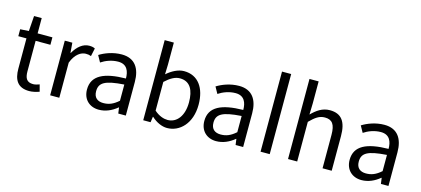

<svg xmlns="http://www.w3.org/2000/svg" viewBox="-63 -1313 4037 1843"><g transform="rotate(15 1956.0 -391.5)"><path d="M263 13C296 13 332 4 363 -7L345 -75C326 -68 302 -61 283 -61C219 -61 199 -98 199 -166V-469H346V-543H199V-695H123L112 -543L27 -538V-469H108V-168C108 -59 147 13 263 13Z M544 -543H469V0H560V-349C595 -442 653 -474 697 -474C720 -474 731 -472 750 -465L767 -545C750 -554 733 -557 709 -557C648 -557 594 -513 555 -444H552Z M954 13C1022 13 1083 -15 1135 -58H1138L1146 0H1221V-334C1221 -467 1165 -557 1033 -557C945 -557 865 -525 814 -493L850 -428C893 -457 954 -481 1018 -481C1107 -481 1130 -414 1130 -344C915 -341 796 -286 796 -146C796 -47 863 13 954 13ZM980 -60C924 -60 885 -88 885 -152C885 -236 937 -271 1130 -284V-123C1077 -76 1033 -60 980 -60Z M1633 13C1757 13 1869 -93 1869 -281C1869 -446 1793 -557 1652 -557C1592 -557 1531 -523 1482 -480L1485 -578V-796H1394V0H1467L1475 -56H1478C1526 -12 1582 13 1633 13ZM1618 -63C1582 -63 1533 -77 1485 -120V-405C1537 -454 1584 -480 1631 -480C1734 -480 1774 -399 1774 -279C1774 -144 1709 -63 1618 -63Z M2120 13C2188 13 2249 -15 2301 -58H2304L2312 0H2387V-334C2387 -467 2331 -557 2199 -557C2111 -557 2031 -525 1980 -493L2016 -428C2059 -457 2120 -481 2184 -481C2273 -481 2296 -414 2296 -344C2081 -341 1962 -286 1962 -146C1962 -47 2029 13 2120 13ZM2146 -60C2090 -60 2051 -88 2051 -152C2051 -236 2103 -271 2296 -284V-123C2243 -76 2199 -60 2146 -60Z M2560 -796V0H2651V-796Z M2924 -796H2833V0H2924V-394C2979 -449 3017 -477 3073 -477C3145 -477 3176 -436 3176 -332V0H3267V-344C3267 -485 3218 -557 3101 -557C3026 -557 2972 -517 2921 -466L2924 -578Z M3564 13C3632 13 3693 -15 3745 -58H3748L3756 0H3831V-334C3831 -467 3775 -557 3643 -557C3555 -557 3475 -525 3424 -493L3460 -428C3503 -457 3564 -481 3628 -481C3717 -481 3740 -414 3740 -344C3525 -341 3406 -286 3406 -146C3406 -47 3473 13 3564 13ZM3590 -60C3534 -60 3495 -88 3495 -152C3495 -236 3547 -271 3740 -284V-123C3687 -76 3643 -60 3590 -60Z"/></g></svg>

Font: Spoqa Han Sans Neo
Style: Regular
Weight: 400
Designer: [Spoqa Han Sans Neo] Dong-huui Kim ___ Younghwa Kang ___ Yujin Lee ___ [Noto Sans] Ryoko NISHIZUKA ____ (kana & ideograp
Foundry: Spoqa (http://www.spoqa-han-sans.com)
Version: Version 1.100;hotconv 1.0.109;makeotfexe 2.5.65596